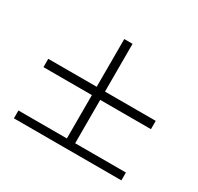

<svg xmlns="http://www.w3.org/2000/svg" viewBox="-108 -593 744 721"><g transform="rotate(30 264.0 -232.5)"><path d="M29 -34H495V0H29ZM29 -258H239V-465H275V-258H495V-222H275V-15H239V-222H29Z"/></g></svg>

Font: Moderustic SemiBold
Style: Regular
Weight: 600
Designer: Tural Alisoy
Foundry: TAFT Foundry
Version: Version 2.120